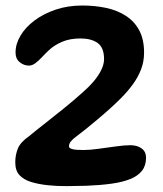

<svg xmlns="http://www.w3.org/2000/svg" viewBox="-20 -636 578 679"><path d="M149 19Q116 15.5 90 7.5Q64 -0.5 49 -16.5Q34 -32.5 34 -62Q34 -88 43.2 -110.8Q52.5 -133.5 83.5 -155Q104.5 -172.5 136.2 -197.2Q168 -222 203.5 -250.8Q239 -279.5 271 -308Q294 -328 311.2 -348.2Q328.5 -368.5 338.2 -388.8Q348 -409 348 -427Q348 -467.5 325.5 -483.8Q303 -500 264.5 -500Q227 -500 199.2 -488Q171.5 -476 153 -458.5Q140.5 -447 128.8 -434.2Q117 -421.5 105.5 -412.8Q94 -404 82 -404Q64.5 -404 49.8 -416Q35 -428 35 -450.5Q35 -480.5 52.5 -510Q70 -539.5 102 -563.5Q134 -587.5 177 -602Q220 -616.5 271 -616.5Q316 -616.5 355.5 -608Q395 -599.5 425.2 -580Q455.5 -560.5 472.5 -528.5Q489.5 -496.5 489.5 -450Q489.5 -418.5 479 -391Q468.5 -363.5 450 -338Q431.5 -312.5 406.5 -287.5Q389.5 -270.5 368.8 -251.8Q348 -233 326.2 -214.8Q304.5 -196.5 284.8 -180.5Q265 -164.5 250 -153.5Q237 -144 230.5 -135.8Q224 -127.5 224 -118.5Q224 -113 231.8 -110Q239.5 -107 251.5 -106.2Q263.5 -105.5 276 -105.5Q297.5 -105.5 328.2 -109.8Q359 -114 389.8 -118.2Q420.5 -122.5 440.5 -122.5Q465.5 -122.5 481 -111Q496.5 -99.5 496.5 -78.5Q496.5 -50.5 482.2 -32.2Q468 -14 441 -3Q414 8 374.8 13.5Q335.5 19 285.5 21Q253.5 22 217.5 22.2Q181.5 22.5 149 19Z"/></svg>

Font: Gluten Medium
Style: Regular
Weight: 500
Designer: Tyler Finck
Foundry: Etcetera Type Company
Version: Version 1.300